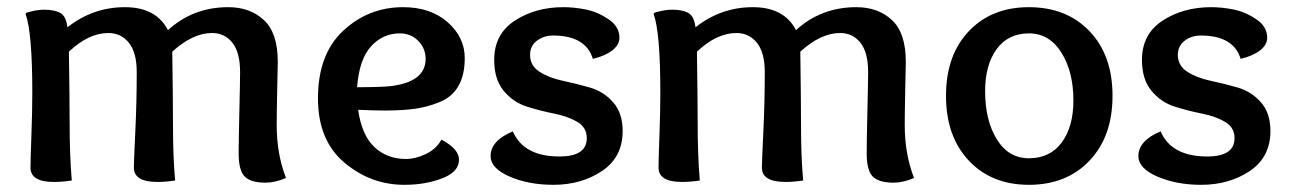

<svg xmlns="http://www.w3.org/2000/svg" viewBox="-20 -505 3595 535"><path d="M51 -467 55 -470Q82 -478 103 -478Q132 -478 148 -469Q164 -460 168 -429Q239 -485 328 -485Q415 -485 448 -421Q518 -485 616 -485Q677 -485 715.5 -449Q754 -413 754 -333Q754 -330 752.5 -259.5Q751 -189 751 -157Q751 -75 777 -9Q746 4 720 4Q679 4 662 -13Q645 -30 645 -77Q645 -112 647 -196Q649 -280 649 -304Q649 -359 627.5 -386Q606 -413 571 -413Q517 -413 460 -361Q462 -227 462 -157Q462 -67 468 -2Q441 2 419 2Q353 2 353 -38Q353 -55 357 -137.5Q361 -220 361 -304Q361 -359 339 -386Q317 -413 282 -413Q227 -413 172 -361Q174 -227 174 -166Q174 -70 180 -2Q153 2 130 2Q65 2 65 -38Q65 -61 67.5 -127.5Q70 -194 70 -248Q70 -415 51 -467Z M1051 -197Q1024 -197 978 -199Q988 -128 1023.5 -95Q1059 -62 1111 -62Q1138 -62 1167 -76Q1196 -90 1210 -116Q1259 -90 1259 -60Q1259 -26 1212 -8Q1165 10 1107 10Q1013 10 939.5 -52Q866 -114 866 -231Q866 -354 936.5 -419.5Q1007 -485 1103 -485Q1180 -485 1227.5 -443Q1275 -401 1275 -343Q1275 -296 1257.5 -265.5Q1240 -235 1206 -221Q1172 -207 1137 -202Q1102 -197 1051 -197ZM1094 -412Q1047 -412 1014 -376Q981 -340 975 -262Q1039 -262 1069 -265Q1166 -277 1166 -341Q1166 -370 1145.5 -391Q1125 -412 1094 -412Z M1632 -341Q1612 -406 1521 -406Q1495 -406 1476 -391.5Q1457 -377 1457 -352Q1457 -322 1483.5 -305Q1510 -288 1548 -280Q1586 -272 1624 -261Q1662 -250 1688.5 -220Q1715 -190 1715 -140Q1715 -67 1657.5 -28.5Q1600 10 1522 10Q1453 10 1400 -13Q1347 -36 1347 -70Q1347 -113 1409 -139Q1439 -69 1539 -69Q1615 -69 1615 -120Q1615 -150 1588.5 -165.5Q1562 -181 1524 -188.5Q1486 -196 1448 -208Q1410 -220 1383.5 -252Q1357 -284 1357 -338Q1357 -410 1414.5 -447.5Q1472 -485 1550 -485Q1580 -485 1612.5 -478.5Q1645 -472 1675.5 -451.5Q1706 -431 1706 -400Q1706 -380 1686 -364.5Q1666 -349 1632 -341Z M1801 -467 1805 -470Q1832 -478 1853 -478Q1882 -478 1898 -469Q1914 -460 1918 -429Q1989 -485 2078 -485Q2165 -485 2198 -421Q2268 -485 2366 -485Q2427 -485 2465.5 -449Q2504 -413 2504 -333Q2504 -330 2502.5 -259.5Q2501 -189 2501 -157Q2501 -75 2527 -9Q2496 4 2470 4Q2429 4 2412 -13Q2395 -30 2395 -77Q2395 -112 2397 -196Q2399 -280 2399 -304Q2399 -359 2377.5 -386Q2356 -413 2321 -413Q2267 -413 2210 -361Q2212 -227 2212 -157Q2212 -67 2218 -2Q2191 2 2169 2Q2103 2 2103 -38Q2103 -55 2107 -137.5Q2111 -220 2111 -304Q2111 -359 2089 -386Q2067 -413 2032 -413Q1977 -413 1922 -361Q1924 -227 1924 -166Q1924 -70 1930 -2Q1903 2 1880 2Q1815 2 1815 -38Q1815 -61 1817.5 -127.5Q1820 -194 1820 -248Q1820 -415 1801 -467Z M2971 -225Q2971 -305 2937.5 -358.5Q2904 -412 2847 -412Q2789 -412 2757 -368Q2725 -324 2725 -251Q2725 -170 2757.5 -117Q2790 -64 2847 -64Q2906 -64 2938.5 -108Q2971 -152 2971 -225ZM2847 10Q2743 10 2679.5 -57.5Q2616 -125 2616 -238Q2616 -351 2679.5 -418Q2743 -485 2847 -485Q2952 -485 3016 -418Q3080 -351 3080 -238Q3080 -125 3016 -57.5Q2952 10 2847 10Z M3437 -341Q3417 -406 3326 -406Q3300 -406 3281 -391.5Q3262 -377 3262 -352Q3262 -322 3288.5 -305Q3315 -288 3353 -280Q3391 -272 3429 -261Q3467 -250 3493.5 -220Q3520 -190 3520 -140Q3520 -67 3462.5 -28.5Q3405 10 3327 10Q3258 10 3205 -13Q3152 -36 3152 -70Q3152 -113 3214 -139Q3244 -69 3344 -69Q3420 -69 3420 -120Q3420 -150 3393.5 -165.5Q3367 -181 3329 -188.5Q3291 -196 3253 -208Q3215 -220 3188.5 -252Q3162 -284 3162 -338Q3162 -410 3219.5 -447.5Q3277 -485 3355 -485Q3385 -485 3417.5 -478.5Q3450 -472 3480.5 -451.5Q3511 -431 3511 -400Q3511 -380 3491 -364.5Q3471 -349 3437 -341Z"/></svg>

Font: Overlock
Style: Bold
Weight: 700
Designer: Dario Muhafara
Foundry: Dario Manuel Muhafara
Version: Version 1.001